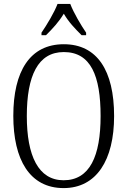

<svg xmlns="http://www.w3.org/2000/svg" viewBox="-20 -951 652 981"><path d="M192 -784V-771H215C250 -806 280 -838 306 -881C331 -838 362 -806 397 -771H420V-784C394 -822 356 -886 339 -931H274C257 -886 218 -822 192 -784ZM305 10C473 10 563 -133 563 -358C563 -591 476 -725 306 -725C133 -725 48 -587 48 -359C48 -135 132 10 305 10ZM305 -30C176 -30 117 -155 117 -358C117 -564 174 -685 306 -685C444 -685 494 -564 494 -358C494 -154 439 -30 305 -30Z"/></svg>

Font: Noto Serif Sinhala Condensed Light
Style: Regular
Weight: 300
Width: 3
Designer: Jelle Bosma - Monotype Design Team
Foundry: Monotype Imaging Inc.
Version: Version 2.007